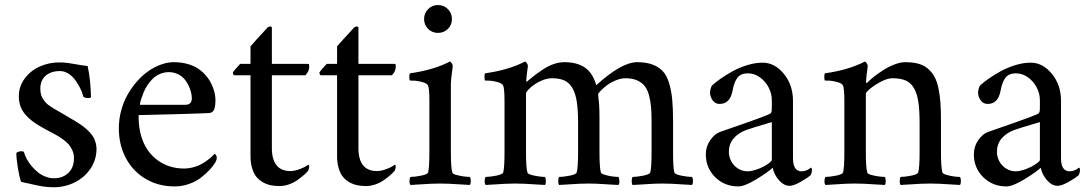

<svg xmlns="http://www.w3.org/2000/svg" viewBox="-20 -749 4427 781"><path d="M46.4 -127Q55.7 -133.8 66.9 -133.8Q73.7 -133.8 77.1 -131.3Q81.1 -116.7 89.1 -101.8Q97.2 -86.9 108.9 -73Q120.6 -59.1 134.3 -48.1Q147.9 -37.1 165 -30.5Q182.1 -23.9 199.2 -23.9Q235.4 -23.9 258.1 -45.7Q280.8 -67.4 280.8 -105.5Q280.8 -122.1 274.7 -136.5Q268.6 -150.9 260 -160.9Q251.5 -170.9 236.1 -182.1Q220.7 -193.4 208.3 -200Q195.8 -206.5 175.3 -217.5Q154.8 -228.5 142.6 -235.8Q124 -246.6 109.9 -257.6Q95.7 -268.6 83 -283.2Q70.3 -297.9 63.5 -316.4Q56.6 -335 56.6 -356.9Q56.6 -397.5 80.3 -429.4Q104 -461.4 141.4 -478.3Q178.7 -495.1 220.7 -495.1Q240.2 -495.1 257.3 -492.7Q274.4 -490.2 296.1 -486.3Q317.9 -482.4 336.4 -480.5Q348.1 -429.2 350.1 -355.5Q350.1 -350.1 338.9 -350.1Q326.7 -350.1 319.3 -355.5Q314.9 -372.6 306.4 -389.9Q297.9 -407.2 286.1 -423.3Q274.4 -439.5 258.1 -449.7Q241.7 -460 224.1 -460Q197.8 -460 179.4 -450.4Q161.1 -440.9 152.6 -425Q144 -409.2 144 -388.7Q144 -376.5 146.5 -366Q148.9 -355.5 154.8 -346.7Q160.6 -337.9 166.3 -331.5Q171.9 -325.2 182.6 -317.9Q193.4 -310.5 200.4 -306.4Q207.5 -302.2 221.2 -294.4Q234.9 -286.6 242.2 -282.2Q248 -278.3 262.2 -270.3Q276.4 -262.2 284.4 -257.6Q292.5 -252.9 305.7 -243.9Q318.8 -234.9 326.9 -228Q335 -221.2 344.7 -210.9Q354.5 -200.7 359.9 -191.2Q365.2 -181.6 368.9 -169.2Q372.6 -156.7 372.6 -144Q372.6 -99.1 348.1 -63Q323.7 -26.9 283.9 -7.1Q244.1 12.7 198.2 12.7Q174.8 12.7 154.8 9.5Q134.8 6.3 107.9 0Q81.1 -6.3 65.9 -9.3Q59.1 -26.9 52.7 -65.7Q46.4 -104.5 46.4 -127Z M463.4 -226.6Q463.4 -263.7 472.9 -299.3Q482.4 -335 499 -364Q515.6 -393.1 537.6 -418.2Q559.6 -443.4 584.2 -460.2Q608.9 -477.1 635.3 -486.6Q661.6 -496.1 686.5 -496.1Q714.4 -496.1 738.5 -490Q762.7 -483.9 779.8 -473.6Q796.9 -463.4 810.3 -449.7Q823.7 -436 832.3 -421.9Q840.8 -407.7 846.4 -392.6Q852.1 -377.4 854.2 -365Q856.4 -352.5 856.4 -342.3Q856.4 -315.9 850.6 -302.7Q844.7 -289.6 829.1 -289.1Q806.2 -287.6 682.4 -284.2Q558.6 -280.8 543.9 -280.8V-272.9Q543.9 -232.4 553.7 -198Q563.5 -163.6 580.6 -138.9Q597.7 -114.3 621.1 -97.2Q644.5 -80.1 671.6 -71.8Q698.7 -63.5 728.5 -63.5Q750 -63.5 771.5 -70.1Q793 -76.7 809.1 -87.2Q825.2 -97.7 835.7 -106.7Q846.2 -115.7 853 -123.5Q853.5 -123.5 855.7 -121.6Q857.9 -119.6 859.9 -115.7Q861.8 -111.8 861.8 -107.4Q861.8 -98.6 855.5 -87.4Q846.2 -72.8 832.5 -58.1Q818.8 -43.5 798.6 -27.3Q778.3 -11.2 749.8 -1Q721.2 9.3 689.9 9.3Q624 9.3 572 -21.7Q520 -52.7 491.7 -106.4Q463.4 -160.2 463.4 -226.6ZM549.3 -322.8H733.9Q760.3 -322.8 760.3 -349.1Q760.3 -359.4 757.3 -372.6Q754.4 -385.7 747.3 -400.6Q740.2 -415.5 730 -427.5Q719.7 -439.5 703.4 -447.5Q687 -455.6 667 -455.6Q647.9 -455.6 630.9 -448.2Q613.8 -440.9 601.8 -429.2Q589.8 -417.5 580.3 -403.3Q570.8 -389.2 564.9 -375Q559.1 -360.8 555.2 -349.1Q551.3 -337.4 550 -330.1Q548.8 -322.8 549.3 -322.8Z M927.2 -453.1Q927.2 -456.1 939.9 -470.5Q952.6 -484.9 957 -489.3H999V-560.5Q1007.8 -571.3 1024.9 -589.8Q1042 -608.4 1054.4 -621.8Q1066.9 -635.3 1067.9 -636.7Q1070.8 -639.6 1075.2 -640.6Q1078.1 -641.6 1080.1 -641.1Q1081.5 -640.6 1082.5 -640.6Q1085.4 -639.6 1085.9 -637.7V-489.3H1231.9Q1234.4 -489.3 1235.6 -488.5Q1236.8 -487.8 1237.3 -485.6Q1237.8 -483.4 1237.8 -481.9Q1237.8 -480.5 1237.8 -477.1Q1237.8 -459 1222.2 -442.9H1085.9V-146Q1085.9 -100.6 1104.7 -76.9Q1123.5 -53.2 1160.6 -53.2Q1176.3 -53.2 1193.4 -59.1Q1210.4 -64.9 1219.2 -69.8Q1228 -74.7 1234.4 -79.1Q1237.8 -77.6 1237.8 -71.3Q1237.8 -68.4 1236.8 -64.5Q1235.8 -60.5 1234.9 -57.9Q1233.9 -55.2 1233.4 -54.2Q1225.6 -45.4 1215.6 -36.6Q1205.6 -27.8 1190.2 -16.8Q1174.8 -5.9 1155.5 1Q1136.2 7.8 1116.7 7.8Q1098.1 7.8 1082 4.6Q1065.9 1.5 1050.3 -7.1Q1034.7 -15.6 1023.4 -29.1Q1012.2 -42.5 1005.6 -64.5Q999 -86.4 999 -114.3V-442.9H933.1Q930.7 -442.9 929 -446.5Q927.2 -450.2 927.2 -453.1Z M1279.3 -453.1Q1279.3 -456.1 1292 -470.5Q1304.7 -484.9 1309.1 -489.3H1351.1V-560.5Q1359.9 -571.3 1377 -589.8Q1394 -608.4 1406.5 -621.8Q1418.9 -635.3 1419.9 -636.7Q1422.9 -639.6 1427.2 -640.6Q1430.2 -641.6 1432.1 -641.1Q1433.6 -640.6 1434.6 -640.6Q1437.5 -639.6 1438 -637.7V-489.3H1584Q1586.4 -489.3 1587.6 -488.5Q1588.9 -487.8 1589.4 -485.6Q1589.8 -483.4 1589.8 -481.9Q1589.8 -480.5 1589.8 -477.1Q1589.8 -459 1574.2 -442.9H1438V-146Q1438 -100.6 1456.8 -76.9Q1475.6 -53.2 1512.7 -53.2Q1528.3 -53.2 1545.4 -59.1Q1562.5 -64.9 1571.3 -69.8Q1580.1 -74.7 1586.4 -79.1Q1589.8 -77.6 1589.8 -71.3Q1589.8 -68.4 1588.9 -64.5Q1587.9 -60.5 1586.9 -57.9Q1585.9 -55.2 1585.4 -54.2Q1577.6 -45.4 1567.6 -36.6Q1557.6 -27.8 1542.2 -16.8Q1526.9 -5.9 1507.6 1Q1488.3 7.8 1468.8 7.8Q1450.2 7.8 1434.1 4.6Q1418 1.5 1402.3 -7.1Q1386.7 -15.6 1375.5 -29.1Q1364.3 -42.5 1357.7 -64.5Q1351.1 -86.4 1351.1 -114.3V-442.9H1285.2Q1282.7 -442.9 1281 -446.5Q1279.3 -450.2 1279.3 -453.1Z M1645 -434.6Q1645 -436 1645 -438Q1645 -446.8 1647.5 -450.7Q1744.1 -464.4 1809.6 -498.5Q1813.5 -498.5 1817.6 -491.7Q1821.8 -484.9 1821.8 -480.5Q1814 -424.8 1814 -405.8V-368.2V-131.3Q1814 -65.9 1819.8 -47.4Q1820.3 -44.4 1825 -41.7Q1829.6 -39.1 1836.4 -37.4Q1843.3 -35.6 1851.3 -33.9Q1859.4 -32.2 1867.2 -31.2Q1875 -30.3 1881.1 -29.8Q1887.2 -29.3 1891.1 -29.3Q1895 -24.4 1895 -11.7Q1895 -1 1891.1 3.4Q1875.5 2.4 1851.1 1Q1826.7 -0.5 1808.1 -1.5Q1789.6 -2.4 1769.8 -2.4Q1750 -2.4 1731.7 -1.5Q1713.4 -0.5 1689.5 1Q1665.5 2.4 1649.9 3.4Q1645.5 -1 1645.8 -12.9Q1646 -24.9 1649.9 -29.3Q1666 -29.3 1692.4 -34.4Q1718.8 -39.6 1721.2 -47.4Q1726.6 -65.9 1726.6 -131.3V-342.3Q1726.6 -387.2 1721.2 -400.9Q1717.3 -409.7 1699.2 -414.8Q1681.2 -419.9 1668.9 -420.7Q1656.7 -421.4 1647.5 -421.4Q1645.5 -422.9 1645 -434.6ZM1721.4 -631.6Q1705.1 -647.9 1705.1 -671.6Q1705.1 -695.3 1721.4 -711.9Q1737.8 -728.5 1761.7 -728.5Q1785.6 -728.5 1802 -711.9Q1818.4 -695.3 1818.4 -671.6Q1818.4 -647.9 1802 -631.6Q1785.6 -615.2 1761.7 -615.2Q1737.8 -615.2 1721.4 -631.6Z M1950.7 -434.6Q1950.7 -436 1950.7 -438Q1950.7 -446.8 1953.1 -450.7Q2049.8 -464.4 2115.2 -498.5Q2119.1 -498.5 2123.3 -491.7Q2127.4 -484.9 2127.4 -480.5Q2120.6 -432.6 2120.6 -421.4Q2120.6 -417 2123 -417Q2124 -417 2126.5 -418.9Q2127.9 -420.4 2130.4 -422.9Q2147 -436.5 2158.7 -445.6Q2170.4 -454.6 2191.4 -468.3Q2212.4 -481.9 2233.9 -489Q2255.4 -496.1 2275.9 -496.1Q2327.6 -496.1 2359.6 -473.9Q2391.6 -451.7 2405.3 -402.3Q2508.3 -496.1 2571.8 -496.1Q2607.9 -496.1 2633.8 -486.6Q2659.7 -477.1 2676 -459.5Q2692.4 -441.9 2701.7 -411.1Q2710.9 -380.4 2714.4 -344.2Q2717.8 -308.1 2717.8 -255.9V-131.3Q2717.8 -65.9 2723.1 -47.4Q2725.6 -39.6 2752 -34.4Q2778.3 -29.3 2794.9 -29.3Q2798.8 -24.4 2798.8 -11.7Q2798.8 -1 2794.9 3.4Q2779.3 2.4 2754.9 1Q2730.5 -0.5 2711.9 -1.5Q2693.4 -2.4 2673.3 -2.4Q2658.2 -2.4 2642.3 -1.7Q2626.5 -1 2614.7 -0.2Q2603 0.5 2585.2 1.7Q2567.4 2.9 2553.2 3.4Q2549.3 -1 2549.6 -12.9Q2549.8 -24.9 2553.2 -29.3Q2569.8 -29.3 2596.2 -34.4Q2622.6 -39.6 2625 -47.4Q2630.4 -65.9 2630.4 -131.3V-252.4Q2630.4 -289.1 2628.2 -314.5Q2626 -339.8 2619.4 -363.3Q2612.8 -386.7 2601.1 -400.6Q2589.4 -414.6 2570.3 -422.6Q2551.3 -430.7 2523.9 -430.7Q2504.9 -430.7 2483.6 -421.6Q2462.4 -412.6 2447.5 -401.1Q2432.6 -389.6 2422.9 -379.4Q2413.1 -369.1 2413.1 -365.7Q2413.1 -365.2 2413.6 -358.9Q2414.1 -352.5 2414.1 -351.1Q2418.5 -322.3 2418.5 -270.5V-131.3Q2418.5 -65.9 2424.3 -47.4Q2425.8 -42 2441.2 -37.6Q2456.5 -33.2 2471.7 -31.2Q2486.8 -29.3 2495.6 -29.3Q2499 -24.9 2499.5 -12.9Q2500 -1 2495.6 3.4Q2481.9 2.9 2463.9 1.7Q2445.8 0.5 2433.8 -0.2Q2421.9 -1 2405.8 -1.7Q2389.6 -2.4 2374.5 -2.4Q2355 -2.4 2336.4 -1.5Q2317.9 -0.5 2293.9 1Q2270 2.4 2254.4 3.4Q2250.5 -1 2250.7 -12.9Q2251 -24.9 2254.4 -29.3Q2270.5 -29.3 2297.1 -34.4Q2323.7 -39.6 2325.7 -47.4Q2331.5 -65.9 2331.5 -131.3V-247.1Q2331.5 -299.8 2326.4 -334Q2321.3 -368.2 2308.6 -390.4Q2295.9 -412.6 2275.9 -421.6Q2255.9 -430.7 2225.1 -430.7Q2207 -430.7 2187.3 -422.9Q2167.5 -415 2153.1 -404.8Q2138.7 -394.5 2129.2 -384.3Q2119.6 -374 2119.6 -368.2V-131.3Q2119.6 -65.9 2125.5 -47.4Q2126 -44.4 2130.6 -41.7Q2135.3 -39.1 2142.1 -37.4Q2148.9 -35.6 2157 -33.9Q2165 -32.2 2172.9 -31.2Q2180.7 -30.3 2186.8 -29.8Q2192.9 -29.3 2196.8 -29.3Q2200.2 -24.9 2200.4 -12.9Q2200.7 -1 2196.8 3.4Q2181.2 2.4 2156.7 1Q2132.3 -0.5 2113.8 -1.5Q2095.2 -2.4 2075.4 -2.4Q2055.7 -2.4 2037.4 -1.5Q2019 -0.5 1995.1 1Q1971.2 2.4 1955.6 3.4Q1951.2 -1 1951.4 -12.9Q1951.7 -24.9 1955.6 -29.3Q1971.7 -29.3 1998 -34.4Q2024.4 -39.6 2026.9 -47.4Q2032.2 -65.9 2032.2 -131.3V-337.4Q2032.2 -387.2 2026.9 -400.9Q2022.9 -409.7 2004.9 -414.8Q1986.8 -419.9 1974.6 -420.7Q1962.4 -421.4 1953.1 -421.4Q1951.2 -422.9 1950.7 -434.6Z M2851.1 -121.1Q2851.1 -153.3 2868.9 -178.7Q2886.7 -204.1 2907.7 -211.9Q2925.8 -218.3 2960 -230.2Q2994.1 -242.2 3019 -250.7Q3043.9 -259.3 3069.1 -268.8Q3094.2 -278.3 3106 -283.2Q3110.4 -285.2 3112.8 -286.6Q3115.2 -288.1 3116.9 -291.3Q3118.7 -294.4 3119.1 -299.1Q3119.6 -303.7 3119.6 -311.5V-342.3Q3119.6 -367.7 3106.9 -392.6Q3094.2 -417.5 3071.5 -434.1Q3048.8 -450.7 3022 -450.7Q2993.7 -450.7 2980 -433.3Q2966.3 -416 2960 -380.9Q2954.6 -352.5 2941.4 -339.4Q2928.2 -326.2 2906.7 -326.2Q2889.6 -326.2 2878.9 -340.8Q2868.2 -355.5 2868.2 -374Q2868.2 -376.5 2869.1 -381.6Q2870.1 -386.7 2872.1 -392.6Q2874 -398.4 2876 -400.9Q2890.6 -414.6 2911.9 -429.4Q2933.1 -444.3 2960.7 -459.5Q2988.3 -474.6 3020.5 -484.4Q3052.7 -494.1 3082 -494.1Q3131.3 -494.1 3168.5 -448.7Q3205.6 -403.3 3205.6 -338.9V-105.5Q3205.6 -52.2 3240.7 -52.2Q3245.6 -52.2 3250.5 -53.2Q3255.4 -54.2 3258.8 -55.4Q3262.2 -56.6 3265.9 -58.6Q3269.5 -60.5 3271.5 -62Q3273.4 -63.5 3275.6 -64.9Q3277.8 -66.4 3277.8 -66.9Q3282.7 -66.9 3282.7 -57.6Q3282.7 -45.9 3276.9 -36.1Q3263.7 -24.4 3235.8 -8.8Q3208 6.8 3191.9 6.8Q3168.5 6.8 3148.4 -16.1Q3128.4 -39.1 3123 -66.9Q3106.4 -50.3 3057.9 -20.5Q3009.3 9.3 2983.4 9.3Q2927.2 9.3 2889.2 -28.3Q2851.1 -65.9 2851.1 -121.1ZM2944.8 -131.3Q2944.8 -110.8 2954.8 -92.5Q2964.8 -74.2 2982.4 -63.2Q3000 -52.2 3021 -52.2Q3035.2 -52.2 3053 -57.9Q3070.8 -63.5 3085.2 -71Q3099.6 -78.6 3109.6 -86.4Q3119.6 -94.2 3119.6 -98.6V-252.4Q3031.7 -226.6 3014.2 -219.7Q2981.9 -207.5 2963.4 -185.1Q2944.8 -162.6 2944.8 -131.3Z M3333 -434.6Q3333 -436 3333 -438Q3333 -446.8 3335.4 -450.7Q3432.1 -464.4 3497.6 -498.5Q3501.5 -498.5 3505.6 -491.7Q3509.8 -484.9 3509.8 -480.5Q3502.9 -432.6 3502.9 -415.5Q3502.9 -411.1 3505.4 -411.1Q3506.3 -411.1 3508.8 -413.6Q3518.1 -423.8 3534.9 -437Q3551.8 -450.2 3573 -463.9Q3594.2 -477.5 3618.4 -486.8Q3642.6 -496.1 3661.6 -496.1Q3692.4 -496.1 3715.1 -490Q3737.8 -483.9 3753.9 -470.2Q3770 -456.5 3780.5 -438Q3791 -419.4 3797.1 -391.1Q3803.2 -362.8 3805.4 -331.1Q3807.6 -299.3 3807.6 -255.9V-131.3Q3807.6 -65.9 3813.5 -47.4Q3814.9 -42 3830.3 -37.6Q3845.7 -33.2 3860.8 -31.2Q3876 -29.3 3884.8 -29.3Q3888.7 -24.4 3888.7 -11.7Q3888.7 -1 3884.8 3.4Q3869.1 2.4 3845 1Q3820.8 -0.5 3802 -1.5Q3783.2 -2.4 3763.4 -2.4Q3743.7 -2.4 3725.3 -1.5Q3707 -0.5 3683.1 1Q3659.2 2.4 3643.6 3.4Q3639.6 -1 3639.9 -12.9Q3640.1 -24.9 3643.6 -29.3Q3659.7 -29.3 3686.3 -34.4Q3712.9 -39.6 3714.8 -47.4Q3720.7 -65.9 3720.7 -131.3V-244.6Q3720.7 -299.3 3715.8 -333.3Q3710.9 -367.2 3698 -389.9Q3685.1 -412.6 3664.1 -421.6Q3643.1 -430.7 3609.4 -430.7Q3590.3 -430.7 3564 -417Q3537.6 -403.3 3519.8 -388.4Q3502 -373.5 3502 -368.2V-131.3Q3502 -65.9 3507.8 -47.4Q3508.3 -44.4 3512.9 -41.7Q3517.6 -39.1 3524.4 -37.4Q3531.2 -35.6 3539.3 -33.9Q3547.4 -32.2 3555.2 -31.2Q3563 -30.3 3569.1 -29.8Q3575.2 -29.3 3579.1 -29.3Q3582.5 -24.9 3582.8 -12.9Q3583 -1 3579.1 3.4Q3563.5 2.4 3539.1 1Q3514.6 -0.5 3496.1 -1.5Q3477.5 -2.4 3457.8 -2.4Q3438 -2.4 3419.7 -1.5Q3401.4 -0.5 3377.4 1Q3353.5 2.4 3337.9 3.4Q3333.5 -1 3333.7 -12.9Q3334 -24.9 3337.9 -29.3Q3354 -29.3 3380.4 -34.4Q3406.7 -39.6 3409.2 -47.4Q3414.6 -65.9 3414.6 -131.3V-337.4Q3414.6 -387.2 3409.2 -400.9Q3405.3 -409.7 3387.2 -414.8Q3369.1 -419.9 3356.9 -420.7Q3344.7 -421.4 3335.4 -421.4Q3333.5 -422.9 3333 -434.6Z M3941.4 -121.1Q3941.4 -153.3 3959.2 -178.7Q3977.1 -204.1 3998 -211.9Q4016.1 -218.3 4050.3 -230.2Q4084.5 -242.2 4109.4 -250.7Q4134.3 -259.3 4159.4 -268.8Q4184.6 -278.3 4196.3 -283.2Q4200.7 -285.2 4203.1 -286.6Q4205.6 -288.1 4207.3 -291.3Q4209 -294.4 4209.5 -299.1Q4210 -303.7 4210 -311.5V-342.3Q4210 -367.7 4197.3 -392.6Q4184.6 -417.5 4161.9 -434.1Q4139.2 -450.7 4112.3 -450.7Q4084 -450.7 4070.3 -433.3Q4056.6 -416 4050.3 -380.9Q4044.9 -352.5 4031.7 -339.4Q4018.6 -326.2 3997.1 -326.2Q3980 -326.2 3969.2 -340.8Q3958.5 -355.5 3958.5 -374Q3958.5 -376.5 3959.5 -381.6Q3960.4 -386.7 3962.4 -392.6Q3964.4 -398.4 3966.3 -400.9Q3981 -414.6 4002.2 -429.4Q4023.4 -444.3 4051 -459.5Q4078.6 -474.6 4110.8 -484.4Q4143.1 -494.1 4172.4 -494.1Q4221.7 -494.1 4258.8 -448.7Q4295.9 -403.3 4295.9 -338.9V-105.5Q4295.9 -52.2 4331.1 -52.2Q4335.9 -52.2 4340.8 -53.2Q4345.7 -54.2 4349.1 -55.4Q4352.5 -56.6 4356.2 -58.6Q4359.9 -60.5 4361.8 -62Q4363.8 -63.5 4366 -64.9Q4368.2 -66.4 4368.2 -66.9Q4373 -66.9 4373 -57.6Q4373 -45.9 4367.2 -36.1Q4354 -24.4 4326.2 -8.8Q4298.3 6.8 4282.2 6.8Q4258.8 6.8 4238.8 -16.1Q4218.8 -39.1 4213.4 -66.9Q4196.8 -50.3 4148.2 -20.5Q4099.6 9.3 4073.7 9.3Q4017.6 9.3 3979.5 -28.3Q3941.4 -65.9 3941.4 -121.1ZM4035.2 -131.3Q4035.2 -110.8 4045.2 -92.5Q4055.2 -74.2 4072.8 -63.2Q4090.3 -52.2 4111.3 -52.2Q4125.5 -52.2 4143.3 -57.9Q4161.1 -63.5 4175.5 -71Q4189.9 -78.6 4200 -86.4Q4210 -94.2 4210 -98.6V-252.4Q4122.1 -226.6 4104.5 -219.7Q4072.3 -207.5 4053.7 -185.1Q4035.2 -162.6 4035.2 -131.3Z"/></svg>

Font: Crimson
Style: Regular
Weight: 400
Version: Version 0.8